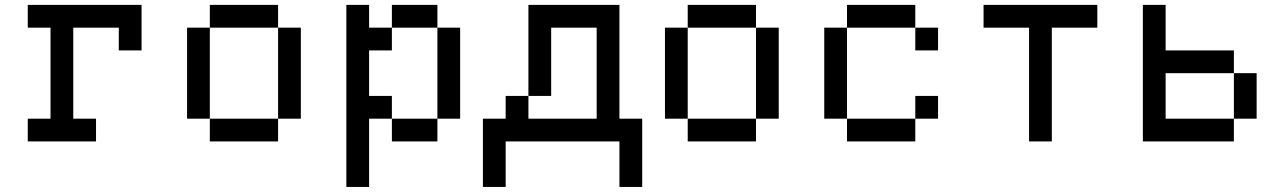

<svg xmlns="http://www.w3.org/2000/svg" viewBox="-20 -565 5131 767"><path d="M90.9 -90.9V0H363.6V-90.9H272.7V-454.5H454.5V-363.6H545.5V-545.5H90.9V-454.5H181.8V-90.9Z M818.2 -545.5V-454.5H1090.9V-545.5ZM1090.9 -454.5V-90.9H1181.8V-454.5ZM727.3 -454.5V-90.9H818.2V-454.5ZM818.2 -90.9V0H1090.9V-90.9Z M1363.6 -545.5V181.8H1454.5V-90.9H1545.5V-181.8H1454.5V-363.6H1545.5V-454.5H1454.5V-545.5ZM1545.5 -545.5V-454.5H1727.3V-545.5ZM1727.3 -454.5V-90.9H1818.2V-454.5ZM1545.5 -90.9V0H1727.3V-90.9Z M1909.1 -90.9V181.8H2000V0H2454.5V181.8H2545.5V-90.9H2454.5V-545.5H2090.9V-181.8H2181.8V-454.5H2363.6V-90.9H2090.9V-181.8H2000V-90.9Z M2727.3 -545.5V-454.5H3000V-545.5ZM3000 -454.5V-90.9H3090.9V-454.5ZM2636.4 -454.5V-90.9H2727.3V-454.5ZM2727.3 -90.9V0H3000V-90.9Z M3363.6 -545.5V-454.5H3636.4V-545.5ZM3272.7 -454.5V-90.9H3363.6V-454.5ZM3363.6 -90.9V0H3636.4V-90.9ZM3636.4 -454.5V-363.6H3727.3V-454.5ZM3636.4 -181.8V-90.9H3727.3V-181.8Z M3909.1 -545.5V-454.5H4090.9V0H4181.8V-454.5H4363.6V-545.5Z M4545.5 -545.5V0H4909.1V-90.9H4636.4V-272.7H4909.1V-363.6H4636.4V-545.5ZM4909.1 -272.7V-90.9H5000V-272.7Z"/></svg>

Font: Departure Mono
Style: Regular
Weight: 400
Monospace: yes
Designer: Helena Zhang
Version: Version 1.500;Glyphs 3.3.1 (3343)